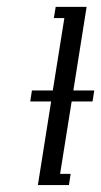

<svg xmlns="http://www.w3.org/2000/svg" viewBox="-20 -532 291 552"><path d="M66.9 -240.2 71.8 -272H131.8L165 -480H134.8L140.1 -512.2H229L190.9 -272H251L246.1 -240.2H186L152.8 -32.2H183.1L178.2 0H88.9L127 -240.2Z"/></svg>

Font: Gawaa
Style: Italic
Weight: 400
Designer: T. Christopher White
Version: Version 1.0